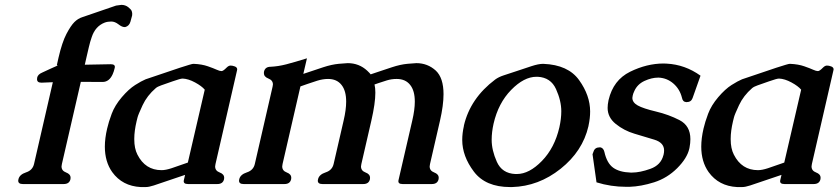

<svg xmlns="http://www.w3.org/2000/svg" viewBox="-20 -735 3394 777"><path d="M329.6 -501.5 323.2 -473.1 428.2 -475.1Q447.8 -475.1 444.3 -460.4Q440.9 -445.3 436 -434.6Q421.9 -403.3 395 -403.3L307.1 -403.8L230.5 -71.3Q229.5 -65.9 229 -61.5Q229 -43.9 247.3 -37.1Q265.6 -30.3 265.6 -15.6Q265.6 -12.7 265.1 -9.8Q260.7 9.8 237.8 9.8H72.3Q53.7 9.8 53.7 -3.9Q53.7 -6.8 54.7 -9.8Q59.1 -28.8 85.4 -37.4Q111.8 -45.9 117.7 -71.3L193.8 -402.3L147.9 -400.4Q129.4 -400.4 129.9 -415Q129.9 -417.5 130.4 -419.9V-420.9Q133.3 -434.1 150.9 -441.4Q161.1 -445.8 182.6 -456.1Q204.1 -466.3 210.9 -468.8Q213.4 -469.7 213.4 -470.2Q213.4 -471.2 210 -471.2L216.8 -501.5Q231.4 -564.5 249 -597.9Q266.6 -631.3 281.2 -645.8Q295.9 -660.2 313 -665.5L449.7 -712.4L471.2 -715.3Q487.3 -715.3 499.3 -705.8Q511.2 -696.3 513.2 -689.7Q515.1 -683.1 515.1 -678.7Q515.1 -675.3 514.6 -671.9Q512.7 -664.1 507.8 -647Q502.9 -629.9 486.8 -625.5H483.4Q473.6 -625.5 459.2 -636.7Q444.8 -647.9 430.2 -647.9Q415.5 -647.9 403.8 -643.6Q365.7 -628.9 351.1 -584.5Q344.7 -566.4 339.8 -545.2Q335 -523.9 329.6 -501.5Z M569.8 22H549.3Q475.1 18.1 434.1 -38.6Q404.3 -80.6 404.3 -141.6Q404.3 -175.3 413.6 -214.8Q419.4 -240.7 432.1 -274.7Q444.8 -308.6 472.9 -341.6Q501 -374.5 526.9 -390.9Q552.7 -407.2 569.3 -414.1Q751 -476.6 761.7 -476.6H764.6Q797.4 -475.1 821 -466.8Q844.7 -458.5 856.9 -452.9Q869.1 -447.3 876.5 -447.3Q883.3 -447.3 897 -461.4Q905.3 -469.7 913.1 -469.7Q920.9 -469.7 930.4 -466.1Q939.9 -462.4 939.9 -454.1Q939.9 -451.7 939 -449.2L852.1 -71.3Q851.1 -65.9 850.6 -61.5Q850.6 -43.9 868.9 -37.1Q887.2 -30.3 887.2 -15.6Q887.2 -12.7 886.7 -9.8Q882.3 9.8 859.4 9.8H740.7Q720.2 9.8 724.1 -6.3L729 -27.3L602.1 15.6Q582.5 22 569.8 22ZM718.3 -417Q710.4 -417 678.5 -405.8Q646.5 -394.5 631.8 -389.4Q617.2 -384.3 610.4 -378.4Q575.2 -348.1 557.1 -309.3Q539.1 -270.5 536.6 -259.8L532.7 -244.1Q523.4 -204.6 523.4 -173.8Q523.4 -172.4 523.4 -170.9Q523.4 -134.3 536.1 -109.4Q567.9 -46.4 633.8 -46.4Q650.4 -46.4 674.1 -54.2Q697.8 -62 740.2 -77.1L808.6 -372.1Q796.4 -386.7 769.3 -401.4Q742.2 -416 719.7 -417Z M1387.2 -479.5Q1433.1 -479.5 1466.3 -448.7Q1478 -437.5 1480 -434.1Q1493.2 -438.5 1512.7 -445.1Q1532.2 -451.7 1566.2 -462.9Q1600.1 -474.1 1629.2 -476.8Q1658.2 -479.5 1665 -479.5Q1710.4 -479.5 1743.7 -449.2Q1774.9 -419.9 1774.9 -354Q1774.9 -309.1 1760.7 -247.1L1720.2 -71.3Q1719.2 -65.9 1718.8 -61.5Q1718.8 -43.9 1737.1 -37.1Q1755.4 -30.3 1755.4 -15.6Q1755.4 -12.7 1754.9 -9.8Q1750.5 9.8 1727.5 9.8H1608.9Q1588.9 9.8 1592.8 -6.3L1648.4 -247.1Q1658.7 -291 1658.7 -323.7Q1658.7 -367.7 1640.1 -391.1Q1621.1 -415.5 1585.4 -415.5Q1564.5 -415.5 1545.7 -409.7Q1526.9 -403.8 1511.7 -398.7Q1496.6 -393.6 1495.6 -393.1Q1499 -379.4 1499 -359.9Q1499 -317.4 1482.9 -247.1L1442.4 -71.3Q1441.4 -65.9 1440.9 -61.5Q1440.9 -43.9 1459.2 -37.1Q1477.5 -30.3 1477.5 -15.6Q1477.5 -12.7 1477.1 -9.8Q1472.7 9.8 1450.2 9.8H1284.7Q1266.1 9.8 1266.1 -3.9Q1266.1 -6.8 1267.1 -9.8Q1271.5 -28.8 1297.9 -37.4Q1324.2 -45.9 1330.1 -71.3L1370.6 -247.1Q1380.9 -291 1380.9 -323.7Q1380.9 -367.7 1362.3 -391.1Q1343.3 -415.5 1307.6 -415.5Q1286.6 -415.5 1263.9 -408.4Q1241.2 -401.4 1223.4 -395Q1205.6 -388.7 1195.8 -385.3L1123.5 -71.3Q1122.6 -65.9 1122.1 -61.5Q1122.1 -43.9 1140.4 -37.1Q1158.7 -30.3 1158.7 -15.6Q1158.7 -12.7 1158.2 -9.8Q1153.8 9.8 1131.3 9.8H965.8Q947.3 9.8 947.3 -3.9Q947.3 -6.8 948.2 -9.8Q952.6 -28.8 979 -37.4Q1005.4 -45.9 1011.2 -71.3L1083 -383.8Q1084 -388.7 1084.5 -393.1Q1084.5 -410.2 1066.2 -417.2Q1047.9 -424.3 1047.9 -439Q1047.9 -441.9 1048.3 -444.8Q1052.7 -464.8 1075.2 -464.8Q1106 -466.3 1138.2 -474.6Q1170.4 -482.9 1222.2 -499L1207.5 -436Q1213.9 -438 1233.9 -444.8Q1253.9 -451.7 1288.1 -462.9Q1322.3 -474.1 1351.3 -476.8Q1380.4 -479.5 1387.2 -479.5Z M2361.3 -224.1Q2337.9 -123 2248.8 -52Q2159.7 19 2052.2 22H2044.4Q1944.8 22 1897.7 -40.5Q1850.6 -103 1850.6 -168.5Q1850.6 -195.8 1857.4 -225.6V-227.1Q1883.3 -337.4 1983.9 -413.1Q1997.6 -423.3 2018.8 -430.2Q2040 -437 2071.3 -447.5Q2102.5 -458 2130.9 -467.3Q2159.2 -476.6 2177.2 -476.6H2179.2Q2279.3 -472.7 2323.7 -410.6Q2368.2 -348.6 2368.2 -283.7Q2368.2 -256.8 2361.8 -227.1ZM2150.9 -424.3Q2100.6 -424.3 2048.6 -371.1Q1996.6 -317.9 1977.5 -234.9Q1969.7 -200.2 1969.7 -169.4Q1969.7 -127 1990.7 -80.1Q2011.7 -33.2 2065.4 -30.8H2071.8Q2121.6 -30.8 2173.1 -83.7Q2224.6 -136.7 2243.7 -219.7Q2251.5 -254.4 2251.5 -284.7Q2251.5 -327.1 2230.2 -374.3Q2209 -421.4 2156.2 -424.3Z M2758.8 -321.8H2756.8Q2742.7 -322.8 2739.7 -339.8Q2731 -374.5 2705.1 -397Q2679.2 -419.4 2645.5 -420.9H2643.6Q2617.2 -420.9 2588.1 -407.5Q2559.1 -394 2546.9 -366.2Q2542 -356 2540.5 -348.1Q2539.6 -343.3 2539.1 -338.9Q2539.1 -320.3 2561 -308.1Q2583 -295.9 2634.5 -283.7Q2686 -271.5 2730 -248.8Q2773.9 -226.1 2773.9 -171.9Q2773.9 -156.2 2770.5 -138.2L2769.5 -133.3Q2760.7 -94.7 2720.5 -54.4Q2680.2 -14.2 2627.2 2.7Q2574.2 19.5 2527.8 21H2514.2Q2452.1 21 2394 2.9L2377.9 -110.8L2382.3 -122.6Q2387.7 -138.7 2407.2 -138.7H2409.7Q2421.9 -136.2 2425.8 -120.6Q2436 -74.7 2461.4 -56.4Q2486.8 -38.1 2532.2 -36.6H2537.6Q2569.8 -36.6 2612.1 -51.8Q2654.3 -66.9 2664.6 -106.4L2665.5 -109.4Q2667.5 -118.2 2667.5 -126Q2667.5 -157.7 2628.2 -169.7Q2588.9 -181.6 2547.1 -194.1Q2505.4 -206.5 2472.2 -233.2Q2439 -259.8 2439 -298.3Q2439 -312 2442.4 -328.1L2442.9 -330.6Q2461.9 -411.1 2529.8 -444.6Q2597.7 -478 2665.5 -478Q2672.4 -478 2678.2 -477.5Q2752.4 -473.6 2814.9 -428.7L2782.7 -337.9Q2776.9 -321.8 2758.8 -321.8Z M2983.4 22H2962.9Q2888.7 18.1 2847.7 -38.6Q2817.9 -80.6 2817.9 -141.6Q2817.9 -175.3 2827.1 -214.8Q2833 -240.7 2845.7 -274.7Q2858.4 -308.6 2886.5 -341.6Q2914.6 -374.5 2940.4 -390.9Q2966.3 -407.2 2982.9 -414.1Q3164.6 -476.6 3175.3 -476.6H3178.2Q3210.9 -475.1 3234.6 -466.8Q3258.3 -458.5 3270.5 -452.9Q3282.7 -447.3 3290 -447.3Q3296.9 -447.3 3310.5 -461.4Q3318.8 -469.7 3326.7 -469.7Q3334.5 -469.7 3344 -466.1Q3353.5 -462.4 3353.5 -454.1Q3353.5 -451.7 3352.5 -449.2L3265.6 -71.3Q3264.6 -65.9 3264.2 -61.5Q3264.2 -43.9 3282.5 -37.1Q3300.8 -30.3 3300.8 -15.6Q3300.8 -12.7 3300.3 -9.8Q3295.9 9.8 3272.9 9.8H3154.3Q3133.8 9.8 3137.7 -6.3L3142.6 -27.3L3015.6 15.6Q2996.1 22 2983.4 22ZM3131.8 -417Q3124 -417 3092 -405.8Q3060.1 -394.5 3045.4 -389.4Q3030.8 -384.3 3023.9 -378.4Q2988.8 -348.1 2970.7 -309.3Q2952.6 -270.5 2950.2 -259.8L2946.3 -244.1Q2937 -204.6 2937 -173.8Q2937 -172.4 2937 -170.9Q2937 -134.3 2949.7 -109.4Q2981.4 -46.4 3047.4 -46.4Q3064 -46.4 3087.6 -54.2Q3111.3 -62 3153.8 -77.1L3222.2 -372.1Q3210 -386.7 3182.9 -401.4Q3155.8 -416 3133.3 -417Z"/></svg>

Font: Caudex
Style: Bold
Weight: 700
Italic angle: -13°
Version: Version 1.04